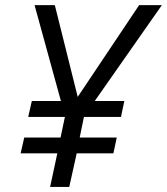

<svg xmlns="http://www.w3.org/2000/svg" viewBox="-20 -734 656 754"><path d="M176.8 0 205.1 -131.8H61L75.2 -193.8H217.8L234.9 -274.9H90.8L105 -337.4H219.2L115.7 -713.9H195.3L285.2 -353.5L526.4 -713.9H615.7L352.1 -337.4H468.3L455.1 -274.9H309.6L293 -193.8H438.5L425.3 -131.8H281.2L252 0Z"/></svg>

Font: Open Sans
Style: Italic
Weight: 400
Italic angle: -12°
Designer: Monotype Design Team
Foundry: Monotype Imaging Inc.
Version: Version 3.000; ttfautohint (v1.8.4)